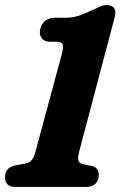

<svg xmlns="http://www.w3.org/2000/svg" viewBox="-34 -739 476 759"><path d="M164 -574Q144 -574 133.8 -584.5Q123.5 -595 123.5 -612Q123.5 -633.5 139 -651.2Q154.5 -669 186.5 -669H229Q251.5 -669 273 -675.5Q294.5 -682 336.5 -701.5Q352.5 -709.5 363.8 -714.2Q375 -719 385.5 -719Q431.5 -719 419.5 -671.5L278.5 -138Q273 -117 275.8 -105.2Q278.5 -93.5 294.5 -90L329 -83Q345 -78.5 350.8 -69Q356.5 -59.5 356.5 -46Q356 -24 342.5 -12Q329 0 307 0H27Q4.5 0 -5 -10.5Q-14.5 -21 -14 -39.5Q-13.5 -76 23.5 -84.5L67.5 -93Q82 -95.5 91 -105.8Q100 -116 106 -138.5L210 -524Q218 -554 213.5 -564Q209 -574 189 -574Z"/></svg>

Font: Fraunces 144pt S100
Style: Bold Italic
Weight: 700
Italic angle: -16°
Version: Version 1.000; ttfautohint (v1.8.3)